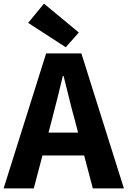

<svg xmlns="http://www.w3.org/2000/svg" viewBox="-26 -1037 702 1057"><path d="M-6 0 228 -743H422L656 0H485L385 -379Q369 -436 354 -498.5Q339 -561 324 -619H320Q306 -560 290.5 -498Q275 -436 260 -379L160 0ZM146 -181V-307H502V-181ZM336 -777 129 -911 216 -1017 408 -858Z"/></svg>

Font: Noto Sans HK Thin ExtraBold
Style: Regular
Weight: 800
Version: Version 2.004-H2;hotconv 1.0.118;makeotfexe 2.5.65603